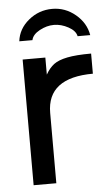

<svg xmlns="http://www.w3.org/2000/svg" viewBox="-51 -725 445 761"><g transform="rotate(-5 171.5 -345.0)"><path d="M324.2 -419.9H325.2Q142.1 -419.9 142.1 -279.8V0H51.8V-500H142.1V-432.1Q156.7 -458 175.3 -471.9Q193.8 -485.8 229.2 -492.9Q264.6 -500 324.2 -500ZM327.1 -573.2H276.9Q272.5 -595.2 244.1 -610.6Q215.8 -626 187 -626Q158.2 -626 129.9 -610.6Q101.6 -595.2 97.2 -573.2H44.9Q50.8 -622.6 91.8 -656.2Q132.8 -689.9 186 -689.9Q237.3 -689.9 278.1 -656Q318.8 -622.1 327.1 -573.2Z"/></g></svg>

Font: Perun
Style: Regular
Weight: 400
Version: Version 1.0000